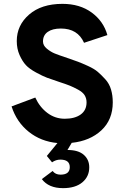

<svg xmlns="http://www.w3.org/2000/svg" viewBox="-20 -732 655 996"><path d="M307 244Q232 244 197 197L253 155Q267 174 294 174Q342 174 342 135Q342 96 293 96Q270 96 250 110L223 77L278 10Q192 2 129 -48.5Q66 -99 40 -180L163 -226Q186 -176 226 -146Q266 -116 316 -116Q368 -116 398.5 -138Q429 -160 429 -201Q429 -222 419 -238Q409 -254 385 -267Q361 -280 342.5 -287.5Q324 -295 287 -307Q245 -321 223.5 -329Q202 -337 167 -356Q132 -375 114 -394.5Q96 -414 81.5 -446.5Q67 -479 67 -519Q67 -601 131 -656.5Q195 -712 304 -712Q394 -712 455.5 -667Q517 -622 537 -550L416 -510Q383 -584 296 -584Q252 -584 227.5 -566.5Q203 -549 203 -517Q203 -496 223 -479.5Q243 -463 264 -454.5Q285 -446 330 -431Q365 -419 384 -412Q403 -405 436 -390Q469 -375 487.5 -359Q506 -343 526.5 -320.5Q547 -298 556 -267.5Q565 -237 565 -201Q565 -111 506 -56Q447 -1 352 9L330 46Q386 46 414.5 71Q443 96 443 136Q443 184 407 214Q371 244 307 244Z"/></svg>

Font: OVRPSS Recut ExtraBold
Style: Regular
Weight: 800
Designer: Giant Group
Foundry: Giant Group
Version: Version 1.001;hotconv 1.0.109;makeotfexe 2.5.65596